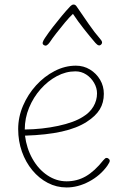

<svg xmlns="http://www.w3.org/2000/svg" viewBox="-20 -828 558 845"><path d="M273 -3Q229 -3 190.5 -23Q152 -43 122.5 -78.5Q93 -114 76.5 -160.5Q60 -207 60 -260Q60 -313 81.5 -363Q103 -413 139 -452.5Q175 -492 220.5 -515.5Q266 -539 314 -539Q348 -539 376 -522Q404 -505 420.5 -477Q437 -449 437 -415Q437 -376 419 -346.5Q401 -317 362 -292Q319 -264 252 -249Q185 -234 90 -231Q97 -175 123 -129Q149 -83 188.5 -56.5Q228 -30 273 -30Q319 -30 357.5 -52Q396 -74 435 -123Q440 -128 442.5 -130.5Q445 -133 449 -133Q453 -133 456 -131Q459 -129 461 -126.5Q463 -124 463 -120Q463 -117 460.5 -112Q458 -107 452 -98Q421 -55 372 -29Q323 -3 273 -3ZM89 -258Q166 -259 236 -274Q306 -289 345 -314Q375 -332 391 -359Q407 -386 407 -417Q407 -441 394 -463.5Q381 -486 359.5 -500Q338 -514 312 -514Q270 -514 230.5 -493Q191 -472 159 -436Q127 -400 108 -354Q89 -308 89 -258ZM199 -642Q192 -632 185.5 -628.5Q179 -625 171 -631Q166 -635 168.5 -643Q171 -651 178 -661Q194 -685 213 -709.5Q232 -734 251.5 -757.5Q271 -781 290 -801Q293 -804 296.5 -806Q300 -808 304 -808Q309 -808 312.5 -805Q316 -802 319 -797Q345 -759 371 -721.5Q397 -684 419 -659Q428 -649 429 -643Q430 -637 425 -632Q420 -627 414 -628.5Q408 -630 400 -639Q375 -668 349 -701Q323 -734 301 -767Q286 -753 265.5 -728.5Q245 -704 226.5 -680Q208 -656 199 -642Z"/></svg>

Font: Playpen Sans Thin
Style: Regular
Weight: 250
Designer: Laura Meseguer, Veronika Burian, José Scaglione
Foundry: TypeTogether
Version: Version 1.001